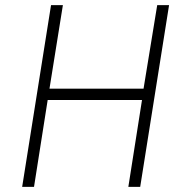

<svg xmlns="http://www.w3.org/2000/svg" viewBox="-20 -725 707 745"><path d="M66 0 178 -705H224L172 -381H537L590 -705H636L524 0H478L531 -337H165L112 0Z"/></svg>

Font: Nunito Sans 7pt Condensed ExtraLight
Style: Italic
Weight: 250
Width: 3
Italic angle: -9°
Designer: Vernon Adams
Foundry: Vernon Adams
Version: Version 3.101;gftools[0.9.27]